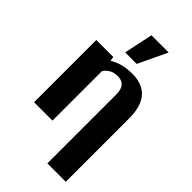

<svg xmlns="http://www.w3.org/2000/svg" viewBox="-294 -865 1152 1152"><g transform="rotate(45 282.0 -289.5)"><path d="M46 0H202V-420C220 -447 248 -466 290 -466C339 -466 362 -438 362 -381V203H518V-335C518 -460 468 -538 341 -538C277 -538 229 -522 195 -500L190 -528H46ZM221 -598H319L406 -782H260Z"/></g></svg>

Font: Aerodynamic
Style: Bd
Weight: 500
Designer: Google
Version: Version 2.000980; 2014